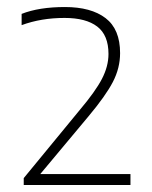

<svg xmlns="http://www.w3.org/2000/svg" viewBox="-20 -834 432 546"><path d="M47.5 -308V-327.5L207 -521.5Q251 -573.5 269.8 -609.5Q288.5 -645.5 288.5 -680.5Q288.5 -734 256.5 -758.5Q224.5 -783 163.5 -783Q97 -783 41.5 -762.5V-794.5Q91 -814 164.5 -814Q239 -814 280.2 -782.5Q321.5 -751 321.5 -683Q321.5 -640.5 301 -601Q280.5 -561.5 231.5 -503L94.5 -339H351V-308Z"/></svg>

Font: Encode Sans SemiExpanded SemiExpanded Thin
Style: Regular
Weight: 100
Width: 6
Designer: Multiple Designers
Foundry: Impallari Type
Version: Version 3.000; ttfautohint (v1.8.3) -l 8 -r 50 -G 200 -x 14 